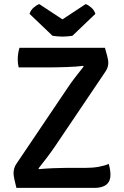

<svg xmlns="http://www.w3.org/2000/svg" viewBox="-20 -916 604 936"><path d="M309.5 -487.5Q324.5 -510.5 345.8 -538Q367 -565.5 388 -592L385 -595Q372 -593 351 -591.5Q330 -590 306.2 -589.2Q282.5 -588.5 262 -588Q241.5 -587.5 229.5 -587.5H71Q68.5 -597.5 67.5 -607Q66.5 -616.5 66.5 -626Q66.5 -641 68.5 -654.8Q70.5 -668.5 75 -683H491.5Q499 -657.5 502.5 -643.5Q506 -629.5 507 -622.5Q508 -615.5 508 -610Q508 -599.5 504.8 -588.8Q501.5 -578 493 -565.5L246.5 -200Q230.5 -176.5 208.8 -147.8Q187 -119 167.5 -94.5L170.5 -91.5Q202.5 -94.5 236.8 -96Q271 -97.5 296 -97.5H393Q432 -97.5 461 -102.8Q490 -108 510 -117Q513.5 -105.5 516 -91.2Q518.5 -77 518.5 -63Q518.5 -32 498.5 -16Q478.5 0 440.5 0H60Q53.5 -25 50.8 -38.5Q48 -52 47 -59Q46 -66 46 -71.5Q46 -83 49.5 -95.5Q53 -108 61 -119ZM397.5 -896Q410 -892 424.8 -879.2Q439.5 -866.5 445 -848.5L333 -741.5Q323.5 -740 310.5 -738.8Q297.5 -737.5 284.5 -737.5Q271.5 -737.5 258.8 -738.8Q246 -740 236 -741.5L124 -848.5Q129.5 -866.5 144.2 -879.2Q159 -892 171.5 -896L284.5 -821.5Z"/></svg>

Font: Signika Negative Light Medium
Style: Regular
Weight: 500
Version: Version 2.001